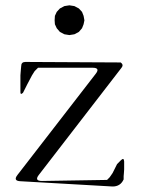

<svg xmlns="http://www.w3.org/2000/svg" viewBox="-20 -716 540 712"><path d="M427.7 -484.4Q439.5 -475.6 430.7 -464.8L124 -67.4Q106.4 -44.9 135.7 -44.9L377 -48.8L386.7 -58.6L397.5 -74.2L414.1 -107.4L428.7 -122.1Q439.5 -132.8 440.4 -117.2V-87.9L439.5 -74.2L438.5 -62.5V-50.8Q426.8 -24.4 397.5 -24.4L56.6 -43.9Q27.3 -44.9 44.9 -67.4L335 -442.4Q352.5 -464.8 323.2 -464.8H121.1L108.4 -452.1L98.6 -436.5L81.1 -403.3L65.4 -372.1Q54.7 -361.3 55.7 -377.9V-393.6V-422.9V-436.5L56.6 -448.2L57.6 -460L58.6 -470.7Q58.6 -486.3 74.2 -486.3ZM202.1 -597.7 190.4 -611.3 183.6 -626 182.6 -640.6 183.6 -657.2 190.4 -671.9 202.1 -684.6 218.8 -693.4 237.3 -696.3 255.9 -693.4 272.5 -684.6 284.2 -671.9 290 -657.2 293 -640.6 290 -626 284.2 -611.3 272.5 -597.7 255.9 -588.9 237.3 -585.9 218.8 -588.9Z"/></svg>

Font: B2 Hana
Style: Regular
Weight: 500
Version: 2020-08-05; (max)